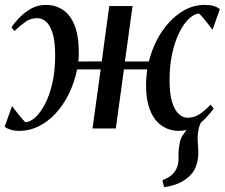

<svg xmlns="http://www.w3.org/2000/svg" viewBox="-30 -538 941 804"><path d="M657.5 246 650 217Q672.5 207.5 686.2 197Q700 186.5 708 170Q718.5 150.5 717.5 122.5Q716.5 94.5 721.5 67.5Q724.5 40.5 740 21.2Q755.5 2 765.5 -12L825 -45Q808 -25 802.5 -0.5Q797 24 797.5 45Q798 58 799.2 73.2Q800.5 88.5 800.5 103Q800 135 789.2 162.2Q778.5 189.5 751 210Q733.5 223.5 711.5 232.2Q689.5 241 657.5 246ZM52 10Q30 10 14.8 5.2Q-0.5 0.5 -10.5 -7.5L20.5 -94Q23.5 -90 31 -80Q38.5 -70 47.5 -58.8Q56.5 -47.5 64.5 -38.5Q72.5 -29.5 76.5 -26Q96 -27 117.5 -46.2Q139 -65.5 158 -101.5Q177 -137.5 189 -188.8Q201 -240 201 -304.5Q201 -365.5 190 -399.8Q179 -434 162 -448Q145 -462 126.5 -462Q98.5 -462 76.8 -446.8Q55 -431.5 30.5 -408L18 -424Q27.5 -438.5 48 -460.8Q68.5 -483 97.2 -500.2Q126 -517.5 162 -517.5Q201.5 -517.5 232.8 -497.2Q264 -477 282 -432.8Q300 -388.5 300 -315.5Q300 -307 299.5 -297.8Q299 -288.5 298 -280.5L396 -281L427.5 -512.5H525L493 -280.5H593.5Q610 -347.5 645 -401.2Q680 -455 727 -486.2Q774 -517.5 827 -517.5Q849 -517.5 864.5 -513Q880 -508.5 890.5 -499.5L860 -413.5Q856.5 -418 849 -427.8Q841.5 -437.5 832.5 -448.8Q823.5 -460 815.5 -469Q807.5 -478 803.5 -481.5Q784 -480.5 762.5 -460.8Q741 -441 722.2 -404.5Q703.5 -368 691.8 -316.8Q680 -265.5 680 -201.5Q680 -145 690.8 -110.5Q701.5 -76 718.8 -60.5Q736 -45 756 -45Q782 -45 803.5 -58.5Q825 -72 852 -99.5L865 -83.5Q855.5 -70 835.5 -47.8Q815.5 -25.5 786.2 -7.8Q757 10 719 10Q679 10 647.5 -11.5Q616 -33 598.5 -76.8Q581 -120.5 581.5 -186.5Q582 -199.5 583 -214.2Q584 -229 586.5 -247.5H489L455 0H357.5L391.5 -247.5H293Q281 -190.5 257.5 -143.2Q234 -96 201.8 -61.8Q169.5 -27.5 131.5 -8.8Q93.5 10 52 10Z"/></svg>

Font: Merriweather 120pt
Style: Italic
Weight: 400
Italic angle: -7.8°
Version: Version 2.101